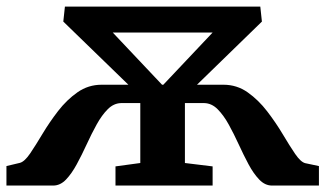

<svg xmlns="http://www.w3.org/2000/svg" viewBox="-21 -576 1010 596"><path d="M-1 0V-60.5L41 -70.5Q55.5 -74.5 72.8 -100Q90 -125.5 111.2 -161Q132.5 -196.5 159.2 -231.2Q186 -266 219.5 -289.5Q253 -313 294.5 -313H377.5L175.5 -509L180.5 -555.5H787L792 -509L590.5 -313H672.5Q714.5 -313 748 -289.2Q781.5 -265.5 808.5 -230.2Q835.5 -195 856.8 -159.2Q878 -123.5 895.2 -98.2Q912.5 -73 926.5 -69.5L969 -60.5V0H823.5Q801.5 0 783.8 -18.5Q766 -37 750.5 -66Q735 -95 720 -127.8Q705 -160.5 689 -189.5Q673 -218.5 654.5 -237Q636 -255.5 613 -256H553V-70L639 -59.5V0H337.5V-59.5L414.5 -70V-256H355Q332 -255.5 313.5 -237Q295 -218.5 279 -189.5Q263 -160.5 248 -127.8Q233 -95 217.2 -66Q201.5 -37 183.8 -18.5Q166 0 144 0ZM329 -475 482 -313H486L639 -475Z"/></svg>

Font: Merriweather
Style: Bold
Weight: 700
Designer: Eben Sorkin
Foundry: Eben Sorkin
Version: Version 2.100; ttfautohint (v1.7.19-72a1) -l 8 -r 50 -G 200 